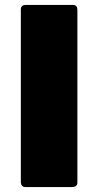

<svg xmlns="http://www.w3.org/2000/svg" viewBox="-20 -754 396 774"><path d="M274 0H82Q66 0 64 -18V-716Q64 -733 82 -734H274Q291 -734 292 -716V-18Q292 -2 274 0Z"/></svg>

Font: YamahaIndonesia935. App Black
Style: Regular
Weight: 900
Designer: Dalton Maag Ltd
Foundry: Dalton Maag Ltd
Version: Version 1.002; January 01, 2024; Regular/Italic